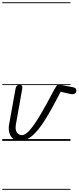

<svg xmlns="http://www.w3.org/2000/svg" viewBox="-25 -1246 695 1698"><path d="M149 0Q113 0 89.5 -20.2Q66 -40.5 57.2 -73.2Q48.5 -106 55 -143L113 -464Q116 -481 126.8 -489Q137.5 -497 149 -497Q161 -497 168 -488.8Q175 -480.5 171.5 -461L115.5 -145Q107.5 -99 124 -75Q140.5 -51 169.5 -51Q199.5 -51 239.8 -97Q280 -143 332.8 -232Q385.5 -321 452.5 -449.5Q465.5 -473.5 474 -485.2Q482.5 -497 499 -497Q501 -497 511.5 -495Q522 -493 547.8 -488.2Q573.5 -483.5 621 -474.5Q638 -471 644 -463.5Q650 -456 650 -445.5Q650 -424.5 634.5 -417.2Q619 -410 597 -415L511 -434.5L502.5 -417Q430 -276 371.8 -183.5Q313.5 -91 260.2 -45.5Q207 0 149 0ZM149 0Q113 0 89.5 -20.2Q66 -40.5 57.2 -73.2Q48.5 -106 55 -143L113 -464Q116 -481 126.8 -489Q137.5 -497 149 -497Q161 -497 168 -488.8Q175 -480.5 171.5 -461L115.5 -145Q107.5 -99 124 -75Q140.5 -51 169.5 -51Q199.5 -51 239.8 -97Q280 -143 332.8 -232Q385.5 -321 452.5 -449.5Q465.5 -473.5 474 -485.2Q482.5 -497 499 -497Q501 -497 511.5 -495Q522 -493 547.8 -488.2Q573.5 -483.5 621 -474.5Q638 -471 644 -463.5Q650 -456 650 -445.5Q650 -424.5 634.5 -417.2Q619 -410 597 -415L511 -434.5L502.5 -417Q430 -276 371.8 -183.5Q313.5 -91 260.2 -45.5Q207 0 149 0ZM-5 424.5H598V432.5H-5ZM-5 -16H598V0H-5ZM-5 -501.5H598V-493.5H-5ZM-5 -1226H598V-1218H-5Z"/></svg>

Font: Edu AU VIC WA NT Guides
Style: Regular
Weight: 400
Designer: Tina and Corey Anderson, Eben Sorkin, Mirko Velimirovic
Foundry: Google for Education
Version: Version 1.001